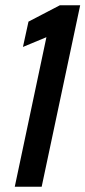

<svg xmlns="http://www.w3.org/2000/svg" viewBox="-20 -708 324 728"><path d="M36 0 156 -567 67 -530 88 -626 207 -688H284L138 0Z"/></svg>

Font: Saira Condensed Medium
Style: Italic
Weight: 500
Width: 3
Italic angle: -12°
Designer: Hector Gatti with collaboration of the Omnibus-Type team
Foundry: Omnibus-Type
Version: Version 1.101